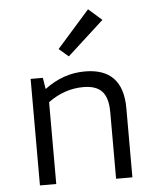

<svg xmlns="http://www.w3.org/2000/svg" viewBox="-53 -799 687 844"><g transform="rotate(-5 290.0 -376.5)"><path d="M89 0V-470H143L151 -420Q233 -482 329 -482Q497 -482 497 -305V0H425V-294Q425 -357 399 -385.5Q373 -414 317 -414Q233 -414 161 -361V0ZM265 -554 223 -590 367 -753 426 -701Z"/></g></svg>

Font: Sometype Mono
Style: Regular
Weight: 400
Monospace: yes
Designer: Ryoichi Tsunekawa
Foundry: Dharma Type
Version: Version 1.000; ttfautohint (v1.8.3)